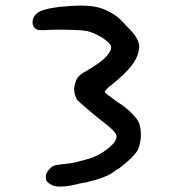

<svg xmlns="http://www.w3.org/2000/svg" viewBox="-20 -610 627 694"><path d="M98.6 -539.1Q103.5 -556.6 121.1 -567.4Q136.7 -575.2 165 -580.6Q193.4 -585.9 228.5 -587.9Q253.9 -589.8 273.4 -589.8Q289.1 -589.8 309.1 -587.9Q329.1 -585.9 351.6 -578.1Q376 -568.4 395 -555.7Q414.1 -543 436.5 -516.6Q464.8 -489.3 474.1 -471.7Q483.4 -454.1 483.4 -441.4Q483.4 -437.5 482.4 -433.6Q479.5 -404.3 456.1 -373.5Q432.6 -342.8 383.8 -303.7Q372.1 -295.9 366.2 -288.6Q360.4 -281.2 358.4 -279.3Q358.4 -275.4 369.1 -267.1Q379.9 -258.8 406.2 -240.2Q432.6 -223.6 451.7 -205.1Q470.7 -186.5 479.5 -171.9Q489.3 -153.3 489.3 -124Q489.3 -94.7 478.5 -68.4Q470.7 -54.7 452.1 -36.6Q433.6 -18.6 411.1 -2Q401.4 2.9 392.6 9.8Q383.8 16.6 381.8 17.6Q369.1 25.4 347.2 33.2Q325.2 41 303.7 45.9Q295.9 48.8 287.6 49.8Q279.3 50.8 271.5 52.7Q231.4 62.5 216.8 63.5Q202.1 64.5 197.3 64.5Q179.7 64.5 168.9 59.6Q147.5 48.8 146.5 39.6Q145.5 30.3 145.5 28.3Q145.5 12.7 164.1 -3.9Q170.9 -10.7 180.2 -12.7Q189.5 -14.6 215.8 -17.6Q233.4 -18.6 255.4 -23.9Q277.3 -29.3 300.8 -36.1Q336.9 -46.9 368.7 -71.8Q400.4 -96.7 401.4 -115.2Q401.4 -125 390.1 -137.2Q378.9 -149.4 358.4 -165Q325.2 -190.4 296.4 -215.3Q267.6 -240.2 258.8 -249Q251 -264.6 249.5 -273.4Q248 -282.2 248 -287.1Q248 -295.9 251 -306.6Q254.9 -322.3 263.2 -332.5Q271.5 -342.8 293.9 -354.5Q346.7 -385.7 364.3 -405.8Q381.8 -425.8 381.8 -437.5Q381.8 -442.4 379.9 -446.3Q371.1 -460.9 344.7 -476.6Q318.4 -492.2 293.9 -498Q274.4 -501 243.2 -502Q211.9 -502.9 197.3 -502.9Q167 -502.9 138.7 -501Q123 -501 117.7 -502Q112.3 -502.9 106.4 -507.8Q97.7 -516.6 97.7 -529.3Q97.7 -534.2 98.6 -539.1Z"/></svg>

Font: JasonHandwriting4
Style: Regular
Weight: 400
Version: Version 1.01.21